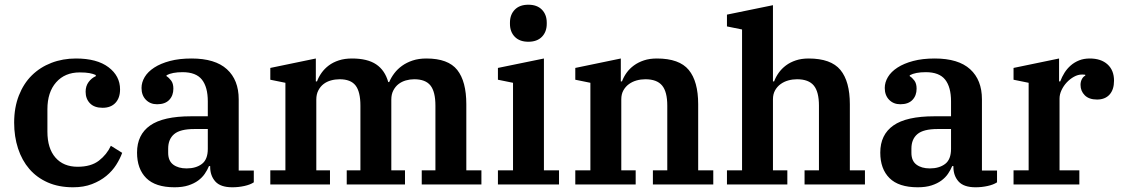

<svg xmlns="http://www.w3.org/2000/svg" viewBox="-20 -782 4754 814"><path d="M290 12Q229 12 182.5 -8.5Q136 -29 104.5 -65.5Q73 -102 56.5 -152.5Q40 -203 40 -262Q40 -326 60 -377Q80 -428 115 -462.5Q150 -497 198 -515.5Q246 -534 302 -534Q391 -534 440 -497Q489 -460 489 -403Q489 -367 469.5 -346Q450 -325 415 -325Q380 -325 361.5 -344Q343 -363 343 -393Q343 -417 355.5 -434Q368 -451 386 -459V-464Q375 -469 359.5 -472Q344 -475 318 -475Q255 -475 218 -433Q181 -391 181 -319V-224Q181 -153 215 -114Q249 -75 309 -75Q366 -75 399.5 -101Q433 -127 450 -164L498 -134Q489 -109 472.5 -83Q456 -57 430.5 -36Q405 -15 370 -1.5Q335 12 290 12Z M720 12Q639 12 600 -27Q561 -66 561 -135Q561 -211 616.5 -250Q672 -289 790 -289H861V-352Q861 -413 836 -444.5Q811 -476 754 -476Q710 -476 686 -463V-459Q696 -453 705.5 -440.5Q715 -428 715 -406Q715 -377 697.5 -358.5Q680 -340 646 -340Q617 -340 598.5 -359Q580 -378 580 -409Q580 -433 593.5 -455.5Q607 -478 634 -495.5Q661 -513 700.5 -523.5Q740 -534 792 -534Q892 -534 942 -488.5Q992 -443 992 -361V-59H1056V-9Q1041 1 1016 6.5Q991 12 965 12Q915 12 893 -12.5Q871 -37 871 -75V-78H866Q859 -61 848 -45Q837 -29 820 -16.5Q803 -4 778.5 4Q754 12 720 12ZM771 -68Q811 -68 836 -87Q861 -106 861 -151V-235H804Q744 -235 718.5 -213.5Q693 -192 693 -152V-134Q693 -100 714.5 -84Q736 -68 771 -68Z M1126 -60H1190V-431L1126 -444V-494L1319 -534V-437H1324Q1331 -456 1343.5 -473.5Q1356 -491 1374 -504.5Q1392 -518 1416.5 -526Q1441 -534 1472 -534Q1538 -534 1575 -509Q1612 -484 1626 -434H1630Q1638 -453 1651.5 -471Q1665 -489 1684.5 -503Q1704 -517 1729.5 -525.5Q1755 -534 1788 -534Q1880 -534 1918.5 -485.5Q1957 -437 1957 -340V-60H2021V0H1768V-60H1826V-334Q1826 -393 1805 -419.5Q1784 -446 1736 -446Q1718 -446 1700.5 -441Q1683 -436 1669.5 -425.5Q1656 -415 1647.5 -398.5Q1639 -382 1639 -360V-60H1697V0H1450V-60H1508V-334Q1508 -393 1487.5 -419.5Q1467 -446 1420 -446Q1401 -446 1383 -441Q1365 -436 1351.5 -425.5Q1338 -415 1329.5 -398.5Q1321 -382 1321 -360V-60H1379V0H1126Z M2220 -605Q2183 -605 2162.5 -626Q2142 -647 2142 -681V-686Q2142 -720 2162.5 -741Q2183 -762 2220 -762Q2257 -762 2277.5 -741Q2298 -720 2298 -686V-681Q2298 -647 2277.5 -626Q2257 -605 2220 -605ZM2091 -60H2155V-431L2091 -444V-494L2286 -534V-60H2350V0H2091Z M2419 -60H2483V-431L2419 -444V-494L2612 -534V-437H2617Q2624 -456 2636.5 -473.5Q2649 -491 2667.5 -504.5Q2686 -518 2710 -526Q2734 -534 2765 -534Q2860 -534 2900 -485.5Q2940 -437 2940 -340V-60H3004V0H2748V-60H2809V-334Q2809 -393 2787 -419.5Q2765 -446 2716 -446Q2697 -446 2679 -441Q2661 -436 2646.5 -425.5Q2632 -415 2623 -399Q2614 -383 2614 -361V-60H2675V0H2419Z M3062 -60H3126V-657L3062 -670V-720L3257 -760V-437H3262Q3269 -456 3281.5 -473.5Q3294 -491 3312 -504.5Q3330 -518 3354 -526Q3378 -534 3408 -534Q3503 -534 3543 -485.5Q3583 -437 3583 -340V-60H3647V0H3391V-60H3452V-334Q3452 -393 3430 -419.5Q3408 -446 3359 -446Q3340 -446 3322 -441Q3304 -436 3289.5 -425.5Q3275 -415 3266 -399Q3257 -383 3257 -361V-60H3318V0H3062Z M3871 12Q3790 12 3751 -27Q3712 -66 3712 -135Q3712 -211 3767.5 -250Q3823 -289 3941 -289H4012V-352Q4012 -413 3987 -444.5Q3962 -476 3905 -476Q3861 -476 3837 -463V-459Q3847 -453 3856.5 -440.5Q3866 -428 3866 -406Q3866 -377 3848.5 -358.5Q3831 -340 3797 -340Q3768 -340 3749.5 -359Q3731 -378 3731 -409Q3731 -433 3744.5 -455.5Q3758 -478 3785 -495.5Q3812 -513 3851.5 -523.5Q3891 -534 3943 -534Q4043 -534 4093 -488.5Q4143 -443 4143 -361V-59H4207V-9Q4192 1 4167 6.5Q4142 12 4116 12Q4066 12 4044 -12.5Q4022 -37 4022 -75V-78H4017Q4010 -61 3999 -45Q3988 -29 3971 -16.5Q3954 -4 3929.5 4Q3905 12 3871 12ZM3922 -68Q3962 -68 3987 -87Q4012 -106 4012 -151V-235H3955Q3895 -235 3869.5 -213.5Q3844 -192 3844 -152V-134Q3844 -100 3865.5 -84Q3887 -68 3922 -68Z M4277 -60H4341V-431L4277 -444V-494L4470 -534V-437H4475Q4482 -456 4493 -473.5Q4504 -491 4519.5 -504.5Q4535 -518 4555 -526Q4575 -534 4600 -534Q4648 -534 4675.5 -509Q4703 -484 4703 -440Q4703 -402 4684 -381Q4665 -360 4631 -360Q4597 -360 4579 -378Q4561 -396 4561 -422Q4561 -436 4567 -447Q4573 -458 4581 -461V-465Q4577 -466 4567 -466Q4550 -466 4533 -456.5Q4516 -447 4502.5 -432.5Q4489 -418 4480.5 -400Q4472 -382 4472 -364V-60H4556V0H4277Z"/></svg>

Font: IBM Plex Serif SmBld
Style: Regular
Weight: 600
Designer: Mike Abbink, Paul van der Laan, Pieter van Rosmalen
Foundry: Bold Monday
Version: Version 3.001